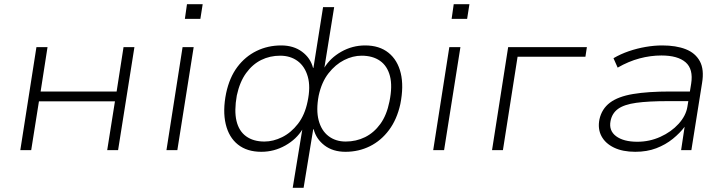

<svg xmlns="http://www.w3.org/2000/svg" viewBox="-20 -717 3473 917"><path d="M77 0 154 -492H207L174 -280H537L570 -492H622L544 0H492L529 -233H166L129 0Z M863 -627 873 -697H948L937 -627ZM775 0 852 -492H905L827 0Z M1378 180 1424 -100H1425Q1396 -52 1342.5 -22Q1289 8 1228 8Q1160 8 1116.5 -26.5Q1073 -61 1058 -124.5Q1043 -188 1060 -272Q1076 -347 1113.5 -397Q1151 -447 1205 -473.5Q1259 -500 1323 -500Q1382 -500 1422.5 -470Q1463 -440 1475 -393H1477L1523 -683H1576L1529 -392H1528Q1557 -440 1610 -470Q1663 -500 1724 -500Q1792 -500 1835.5 -465Q1879 -430 1894 -367.5Q1909 -305 1892 -220Q1876 -147 1838 -96Q1800 -45 1746.5 -18.5Q1693 8 1630 8Q1570 8 1530 -22.5Q1490 -53 1478 -100H1476L1430 180ZM1243 -41Q1285 -41 1327.5 -62Q1370 -83 1403 -125.5Q1436 -168 1449 -232Q1464 -302 1450 -351Q1436 -400 1401.5 -425.5Q1367 -451 1318 -451Q1269 -451 1227.5 -430.5Q1186 -410 1155.5 -368Q1125 -326 1111 -261Q1098 -188 1109.5 -139.5Q1121 -91 1155.5 -66Q1190 -41 1243 -41ZM1631 -41Q1681 -41 1723.5 -62Q1766 -83 1796.5 -125Q1827 -167 1840 -232Q1855 -305 1842.5 -353.5Q1830 -402 1795 -426.5Q1760 -451 1707 -451Q1665 -451 1623.5 -430Q1582 -409 1549 -367Q1516 -325 1502 -260Q1489 -191 1502 -142Q1515 -93 1549 -67Q1583 -41 1631 -41Z M2137 -627 2147 -697H2222L2211 -627ZM2049 0 2126 -492H2179L2101 0Z M2330 0 2407 -492H2783L2776 -446H2452L2382 0Z M3014 8Q2954 8 2912.5 -12Q2871 -32 2852.5 -67Q2834 -102 2843 -147Q2854 -197 2893 -226.5Q2932 -256 3003.5 -268Q3075 -280 3182 -280H3289L3281 -234H3171Q3077 -234 3019 -226Q2961 -218 2932 -197Q2903 -176 2896 -139Q2887 -93 2922.5 -66.5Q2958 -40 3024 -40Q3082 -40 3134 -63.5Q3186 -87 3221 -125.5Q3256 -164 3263 -207L3281 -317Q3292 -387 3254.5 -419.5Q3217 -452 3139 -452Q3087 -452 3034.5 -438Q2982 -424 2930 -394L2910 -439Q2944 -459 2983.5 -472.5Q3023 -486 3064 -493Q3105 -500 3143 -500Q3209 -500 3255 -482Q3301 -464 3322.5 -424.5Q3344 -385 3333 -320L3282 0H3233L3250 -113H3251Q3228 -82 3193.5 -54Q3159 -26 3114.5 -9Q3070 8 3014 8Z"/></svg>

Font: Nunito Sans 7pt SemiExpanded ExtraLight
Style: Italic
Weight: 250
Width: 6
Italic angle: -9°
Designer: Vernon Adams
Foundry: Vernon Adams
Version: Version 3.101;gftools[0.9.27]